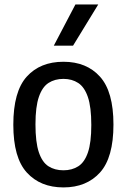

<svg xmlns="http://www.w3.org/2000/svg" viewBox="-20 -828 566 858"><path d="M263.5 9.5Q160.5 9.5 100 -56.8Q39.5 -123 39.5 -270.5Q39.5 -419 99.5 -485.5Q159.5 -552 263.5 -552Q367 -552 427 -485.2Q487 -418.5 487 -271.5Q487 -123.5 426.8 -57Q366.5 9.5 263.5 9.5ZM263.5 -67Q302 -67 330 -85Q358 -103 373 -147Q388 -191 388 -269.5Q388 -349.5 372.8 -394.2Q357.5 -439 329.5 -457.2Q301.5 -475.5 263.5 -475.5Q225 -475.5 197 -457.5Q169 -439.5 153.8 -395.2Q138.5 -351 138.5 -272.5Q138.5 -192.5 153.5 -147.8Q168.5 -103 196.5 -85Q224.5 -67 263.5 -67ZM220.5 -624 317 -808H419L306.5 -624Z"/></svg>

Font: Encode Sans Semi Condensed Medium
Style: Regular
Weight: 500
Width: 4
Designer: Multiple Designers
Foundry: Impallari Type
Version: Version 3.000; ttfautohint (v1.8.3) -l 8 -r 50 -G 200 -x 14 